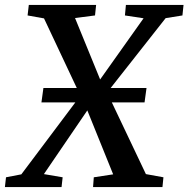

<svg xmlns="http://www.w3.org/2000/svg" viewBox="-51 -763 768 783"><path d="M-31 0 -26.5 -40 36 -52 278.5 -375 356 -437 534.5 -688.5 458.5 -700 462.5 -743H697.5L693 -700L624.5 -689L384 -383.5L306 -314L128 -53L204.5 -40L200 0ZM328.5 0 331.5 -40 410.5 -52 305 -313 277.5 -371.5 128.5 -688 61.5 -700 66.5 -743H341L336.5 -700L255 -689.5L358 -437.5L386 -385.5L544 -53L615.5 -40L611.5 0ZM118 -345.5 126 -404H546.5L538.5 -345.5Z"/></svg>

Font: Merriweather 28pt Medium
Style: Italic
Weight: 500
Italic angle: -7.8°
Version: Version 2.101